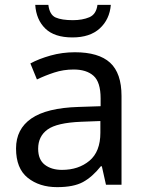

<svg xmlns="http://www.w3.org/2000/svg" viewBox="-20 -760 601 790"><path d="M288 -545Q386 -545 433 -502Q480 -459 480 -365V0H416L399 -76H395Q360 -32 321.5 -11Q283 10 215 10Q142 10 94 -28.5Q46 -67 46 -149Q46 -229 109 -272.5Q172 -316 303 -320L394 -323V-355Q394 -422 365 -448Q336 -474 283 -474Q241 -474 203 -461.5Q165 -449 132 -433L105 -499Q140 -518 188 -531.5Q236 -545 288 -545ZM314 -259Q214 -255 175.5 -227Q137 -199 137 -148Q137 -103 164.5 -82Q192 -61 235 -61Q303 -61 348 -98.5Q393 -136 393 -214V-262ZM436 -740Q431 -680 390.5 -643Q350 -606 278 -606Q204 -606 166.5 -642.5Q129 -679 125 -740H179Q184 -699 209 -688Q234 -677 280 -677Q319 -677 347.5 -689Q376 -701 381 -740Z"/></svg>

Font: Noto Sans Old Italic
Style: Regular
Weight: 400
Designer: Monotype Design Team
Foundry: Monotype Imaging Inc.
Version: Version 2.003; ttfautohint (v1.8.4.7-5d5b)